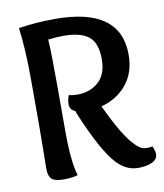

<svg xmlns="http://www.w3.org/2000/svg" viewBox="-78 -738 696 813"><g transform="rotate(-10 269.5 -331.5)"><path d="M450.2 -95.2Q473.1 -66.9 502.9 -66.9Q514.2 -66.9 525.9 -69.8Q535.2 -48.8 535.2 -35.2Q535.2 -12.2 510.5 -1.2Q485.8 9.8 451.2 9.8Q393.1 9.8 348.1 -46.9Q316.9 -85.9 283 -154.5Q249 -223.1 230 -273.9Q207 -283.2 207 -306.2Q207 -325.2 214.8 -345.2Q231 -340.8 252 -340.8Q306.2 -340.8 342.5 -373.3Q378.9 -405.8 378.9 -470.2Q378.9 -541 344 -568.6Q309.1 -596.2 234.9 -596.2Q208 -596.2 169.9 -591.8Q173.8 -536.1 173.8 -393.1V-198.2Q173.8 -65.9 192.9 -4.9Q170.9 2.9 130.9 2.9Q94.2 2.9 80.6 -10Q66.9 -22.9 66.9 -54.2Q66.9 -69.8 67.9 -132.8Q68.8 -195.8 68.8 -231V-431.2Q68.8 -568.8 56.2 -661.1Q132.8 -672.9 212.9 -672.9Q494.1 -672.9 494.1 -470.2Q494.1 -393.1 452.6 -342.5Q411.1 -292 342.8 -273.9Q408.2 -134.8 450.2 -95.2Z"/></g></svg>

Font: Sukar
Style: Bold
Weight: 700
Designer: Dario Muhafara - Ghiath Alsory
Foundry: Dario Muhafara - Ghiath Alsory
Version: Version 1.00 March 27, 2016, initial release